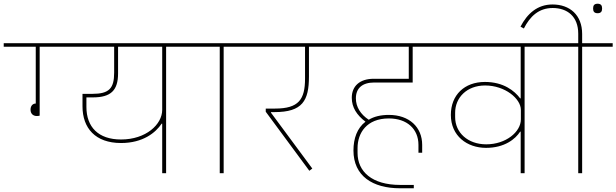

<svg xmlns="http://www.w3.org/2000/svg" viewBox="-40 -930 3310 1031"><path d="M158 -307C163 -307 170 -308 173 -309V-679H573V-540C573 -455 546 -426 455 -426H403V-359C403 -242 472 -162 610 -162C728 -162 796 -218 828 -266H831V0H852V-679H1016V-698H-20V-679H152V-374C136 -374 124 -362 124 -341C124 -321 136 -307 158 -307ZM610 -181C488 -181 424 -248 424 -356V-407H458C555 -407 594 -444 594 -536V-679H831V-340C831 -262 744 -181 610 -181Z M1140 0H1161V-679H1325V-698H976V-679H1140Z M1621 -13 1637 -25 1415 -325V-328H1434C1584 -328 1619 -389 1619 -519V-679H1762V-698H1285V-679H1598V-508C1598 -396 1564 -347 1437 -347H1387V-330Z M2108 81H2182V63H2109C1957 63 1880 -9 1880 -109V-135C1880 -216 1929 -294 2048 -294C2145 -294 2207 -238 2207 -152V-110H2227V-152C2227 -247 2158 -313 2048 -313C2004 -313 1968 -304 1940 -287C1896 -316 1871 -356 1871 -402C1871 -456 1905 -487 1970 -487H2176V-679H2324V-698H1717V-679H2155V-507H1967C1891 -507 1849 -467 1849 -405C1849 -353 1876 -312 1922 -277V-276C1878 -242 1858 -187 1858 -122C1858 15 1961 81 2108 81Z M2756 0H2777V-679H2941V-698H2284V-679H2756V-402H2753C2723 -442 2664 -490 2564 -490C2454 -490 2381 -420 2381 -313C2381 -200 2468 -136 2570 -136C2670 -136 2728 -184 2753 -223H2756ZM2571 -155C2472 -155 2404 -218 2404 -301V-325C2404 -405 2466 -471 2565 -471C2672 -471 2757 -400 2757 -340V-289C2757 -222 2677 -155 2571 -155Z M3065 0H3086V-679H3250V-698H3086V-748C3086 -849 3020 -906 2927 -906C2845 -906 2791 -856 2755 -787L2773 -777C2806 -842 2853 -887 2928 -887C3006 -887 3065 -842 3065 -749V-698H2901V-679H3065Z M3169 -859C3186 -859 3193 -868 3193 -882V-887C3193 -901 3186 -910 3169 -910C3152 -910 3145 -901 3145 -887V-882C3145 -868 3152 -859 3169 -859Z"/></svg>

Font: IBM Plex Devanagari Thin
Style: Regular
Weight: 100
Designer: Mike Abbink, Paul van der Laan, Pieter van Rosmalen, Erin McLaughlin
Foundry: Bold Monday
Version: Version 1.0